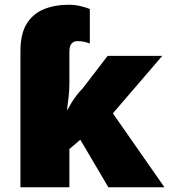

<svg xmlns="http://www.w3.org/2000/svg" viewBox="-20 -788 712 808"><path d="M270 -768Q296 -768 322 -761.5Q348 -755 358 -750V-605Q351 -608 336.5 -611.5Q322 -615 306 -615Q291 -615 281.5 -605Q272 -595 272 -569V-439Q272 -411 269 -382Q266 -353 262 -326H264Q272 -341 281.5 -356.5Q291 -372 303 -387.5Q315 -403 328 -416L433 -553H663L455 -311L672 0H436L318 -200L272 -161V0H66V-572Q66 -645 92 -687.5Q118 -730 164 -749Q210 -768 270 -768Z"/></svg>

Font: Noto Sans Display Black
Style: Regular
Weight: 900
Designer: Monotype Design Team
Foundry: Monotype Imaging Inc.
Version: Version 2.003